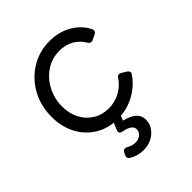

<svg xmlns="http://www.w3.org/2000/svg" viewBox="-214 -679 1039 1039"><g transform="rotate(-45 306.0 -159.0)"><path d="M301 12Q229 12 173.5 -22Q118 -56 87 -115Q56 -174 56 -249Q56 -334 93.5 -401.5Q131 -469 195 -508.5Q259 -548 338 -548Q409 -548 464 -516.5Q519 -485 546 -432Q557 -410 535 -400L508 -387Q489 -377 476 -398Q457 -432 421.5 -452.5Q386 -473 339 -473Q280 -473 234 -441.5Q188 -410 162 -359Q136 -308 136 -249Q136 -195 158 -153Q180 -111 219 -87Q258 -63 307 -63Q355 -63 394.5 -84.5Q434 -106 459 -143Q471 -163 491 -151L516 -136Q538 -122 526 -106Q492 -54 432.5 -21Q373 12 301 12ZM282 230Q235 230 199 207Q181 195 193 174L199 163Q210 144 231 156Q254 170 280 170Q303 170 319 156.5Q335 143 335 123Q335 90 273 78Q245 73 256 49L273 8Q280 -10 301 -10H305Q319 -10 323.5 -2Q328 6 323 18L315 38Q407 59 407 122Q407 152 390 176.5Q373 201 345 215.5Q317 230 282 230Z"/></g></svg>

Font: Pitagon Sans Text
Style: Italic
Weight: 400
Italic angle: -8°
Designer: Travis Tran
Foundry: Pitagon
Version: Version 1.001; ttfautohint (v1.8.4.7-5d5b);gftools[0.9.26]